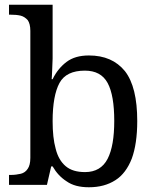

<svg xmlns="http://www.w3.org/2000/svg" viewBox="-20 -780 654 810"><path d="M355 10C316 10 285 2 261 -15C236 -31 217 -52 202 -78H196L178 0H18V-42H26C41 -42 55 -44 68 -47C80 -50 90 -57 97 -68C104 -78 108 -93 108 -114V-650C108 -670 104 -685 97 -695C89 -704 79 -711 67 -714C54 -717 41 -718 26 -718H18V-760H202V-576C202 -565 202 -550 202 -533C201 -515 201 -498 200 -482C199 -465 199 -453 198 -446H202C217 -477 237 -501 261 -519C285 -537 316 -546 355 -546C421 -546 471 -524 507 -480C542 -435 559 -365 559 -269C559 -205 551 -152 536 -111C520 -70 497 -39 467 -20C436 0 399 10 355 10ZM339 -54C383 -54 415 -73 434 -110C453 -147 462 -200 462 -270C462 -341 453 -395 434 -430C415 -465 383 -482 338 -482C286 -482 250 -465 231 -430C212 -395 202 -341 202 -269C202 -223 206 -184 215 -152C223 -120 237 -96 257 -79C277 -62 304 -54 339 -54Z"/></svg>

Font: NameLogos Serif
Style: Regular
Weight: 500
Version: Version 0.1